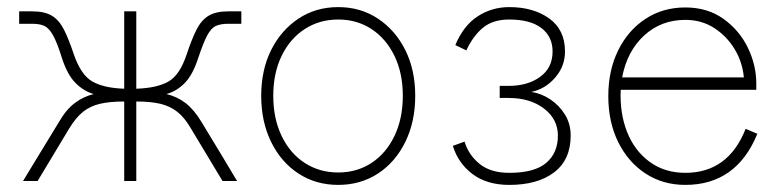

<svg xmlns="http://www.w3.org/2000/svg" viewBox="-20 -510 2207 541"><path d="M45 0Q45 0 54 -15Q63 -30 85 -66Q107 -102 146 -166Q166 -201 190.5 -219.5Q215 -238 244 -245Q216 -253 193 -276Q170 -299 155 -345Q141 -390 129.5 -410.5Q118 -431 105 -437Q92 -443 71 -443H34V-478H71Q106 -478 126.5 -465.5Q147 -453 160.5 -426Q174 -399 188 -357Q208 -299 240 -280.5Q272 -262 330 -260V-478H364V-260Q423 -262 455 -280.5Q487 -299 506 -357Q520 -399 533.5 -426Q547 -453 567.5 -465.5Q588 -478 623 -478H660V-443H623Q602 -443 588.5 -437Q575 -431 564 -410.5Q553 -390 538 -345Q523 -299 500.5 -276Q478 -253 449 -245Q479 -238 503 -219.5Q527 -201 548 -166Q587 -102 608.5 -66Q630 -30 639 -15Q648 0 648 0H607L518 -148Q500 -179 479.5 -195Q459 -211 432 -217.5Q405 -224 364 -224V0H330V-224Q289 -224 261.5 -217.5Q234 -211 214 -195Q194 -179 175 -148L86 0Z M933 11Q870 11 821 -21Q772 -53 744 -110Q716 -167 716 -240Q716 -313 744 -369Q772 -425 821 -457.5Q870 -490 933 -490Q996 -490 1045 -457.5Q1094 -425 1122 -369Q1150 -313 1150 -240Q1150 -167 1122 -110Q1094 -53 1045 -21Q996 11 933 11ZM933 -24Q986 -24 1027 -51Q1068 -78 1091.5 -127Q1115 -176 1115 -240Q1115 -304 1091.5 -352.5Q1068 -401 1027 -428Q986 -455 933 -455Q880 -455 838.5 -428Q797 -401 773.5 -352.5Q750 -304 750 -240Q750 -176 773.5 -127Q797 -78 838.5 -51Q880 -24 933 -24Z M1415 11Q1352 11 1311.5 -19.5Q1271 -50 1256 -99L1289 -111Q1300 -74 1331 -48.5Q1362 -23 1415 -23Q1486 -23 1519 -51Q1552 -79 1552 -128Q1552 -174 1513 -204Q1474 -234 1413 -234H1388V-268H1413Q1467 -268 1502 -293.5Q1537 -319 1537 -365Q1537 -407 1505.5 -431Q1474 -455 1415 -455Q1369 -455 1341 -432Q1313 -409 1294 -368L1263 -383Q1286 -438 1326 -464Q1366 -490 1415 -490Q1483 -490 1527.5 -458Q1572 -426 1572 -365Q1572 -323 1544 -291Q1516 -259 1477 -251Q1505 -247 1530.5 -230Q1556 -213 1572 -187Q1588 -161 1588 -128Q1588 -60 1541.5 -24.5Q1495 11 1415 11Z M1911 11Q1848 11 1799 -21Q1750 -53 1722 -109.5Q1694 -166 1694 -239Q1694 -312 1722 -368.5Q1750 -425 1799 -457Q1848 -489 1911 -489Q1974 -489 2019 -456.5Q2064 -424 2087.5 -375Q2111 -326 2111 -275V-257H1729Q1726 -191 1747 -138Q1768 -85 1810.5 -54Q1853 -23 1911 -23Q2032 -23 2081 -147L2114 -133Q2055 11 1911 11ZM1733 -292H2076Q2072 -335 2050 -371.5Q2028 -408 1992.5 -431Q1957 -454 1911 -454Q1843 -454 1795 -410Q1747 -366 1733 -292Z"/></svg>

Font: Zen Kaku Gothic New Light
Style: Regular
Weight: 300
Designer: Yoshimichi Ohira
Foundry: Positype
Version: Version 1.002